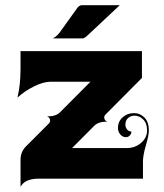

<svg xmlns="http://www.w3.org/2000/svg" viewBox="-20 -684 626 735"><path d="M182.6 -537.1Q199.5 -546.1 211.4 -563.7L276.4 -654.3Q278.8 -658.2 283.8 -661.1Q288.8 -664.1 293 -664.1H438.5L313.5 -546.9Q303 -537.1 296.9 -537.1ZM46.9 -310.5Q58.6 -359.6 58.6 -420.4V-488.3H523.4V-385.7L383.8 -245.4Q378.9 -240.5 378.9 -234.1Q378.9 -229 382 -224.7Q385 -220.5 390.6 -218.5Q356.9 -218.5 341.3 -202.9L255.9 -117.2H464.8Q497.1 -117.2 520 -137Q543 -156.7 543 -184.6Q543 -211.7 528.4 -226.4Q513.9 -241.2 495.1 -241.2Q480.5 -241.2 470.2 -232.2Q460 -223.1 460 -207Q460 -196 466.7 -188.2Q473.4 -180.4 482.9 -180.4Q482.9 -171.4 476.8 -165.2Q470.7 -158.9 462.2 -158.9Q449.5 -158.9 440.6 -169.2Q431.6 -179.4 431.6 -193.8Q431.6 -219.5 449.8 -235.2Q468 -251 492.2 -251Q516.1 -251 533 -234Q549.8 -217 549.8 -184.6Q549.8 -166.5 538.6 -128.1Q527.3 -89.6 527.3 -66.4V0H127.7Q75.2 0 58.6 31.2V-72Q58.6 -102.8 79.6 -123.8L167.2 -211.4Q171.9 -216.1 171.9 -222.7Q171.9 -227.8 168.8 -232.1Q165.8 -236.3 160.2 -238.3Q193.8 -238.3 209.5 -253.9L326.2 -371.1H173.8Q145.8 -371.1 109.9 -353.1Q74 -335.2 46.9 -310.5Z"/></svg>

Font: Agreloy
Style: Medium
Weight: 400
Designer: gluk
Foundry: gluk
Version: Version 0.27